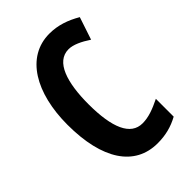

<svg xmlns="http://www.w3.org/2000/svg" viewBox="-218 -814 914 914"><g transform="rotate(-45 239.0 -357.0)"><path d="M304 -607C335 -607 373 -589 412 -563L450 -677C400 -706 350 -724 292 -724C135 -724 46 -569 46 -356C46 -122 134 10 288 10C342 10 387 -2 431 -26V-146C382 -122 344 -108 304 -108C224 -108 186 -195 186 -355C186 -499 219 -607 304 -607Z"/></g></svg>

Font: Noto Sans Gurmukhi ExtraCondensed
Style: Bold
Weight: 700
Width: 2
Designer: Jelle Bosma - Monotype Design Team
Foundry: Monotype Imaging Inc.
Version: Version 2.004